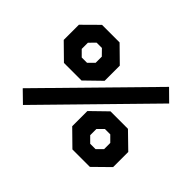

<svg xmlns="http://www.w3.org/2000/svg" viewBox="-164 -1017 1298 1298"><g transform="rotate(45 485.0 -368.5)"><path d="M179 24 98 -55 791 -761 871 -682ZM174 -373 63 -482V-627L174 -737H342L454 -627V-482L342 -373ZM233 -484H284L325 -525V-584L284 -626H233L192 -584V-525ZM628 0 516 -110V-255L628 -364H795L907 -255V-110L795 0ZM686 -112H737L778 -153V-212L737 -253H686L645 -212V-153Z"/></g></svg>

Font: Tomorrow SemiBold
Style: Regular
Weight: 600
Designer: Tony de Marco, Monica Rizzolli
Foundry: Just in Type
Version: Version 2.002